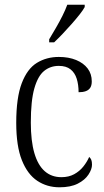

<svg xmlns="http://www.w3.org/2000/svg" viewBox="-20 -786 444 816"><path d="M233 10Q180 10 138.5 -17.5Q97 -45 73 -105Q49 -165 49 -264Q49 -371 72.5 -432.5Q96 -494 137 -519Q178 -544 230 -544Q272 -544 303.5 -531Q335 -518 352.5 -495Q370 -472 370 -440Q370 -423 363.5 -413Q357 -403 344.5 -398.5Q332 -394 314 -394Q314 -426 306 -451.5Q298 -477 279.5 -491.5Q261 -506 230 -506Q194 -506 167.5 -484.5Q141 -463 126 -410.5Q111 -358 111 -265Q111 -187 126 -135.5Q141 -84 170 -58.5Q199 -33 241 -33Q272 -33 295 -45.5Q318 -58 334 -78Q350 -98 359 -119Q365 -114 368 -106.5Q371 -99 371 -86Q371 -67 356 -44Q341 -21 310.5 -5.5Q280 10 233 10ZM189 -619Q204 -644 218.5 -669Q233 -694 245.5 -719Q258 -744 266 -766H340V-756Q333 -743 318 -724Q303 -705 284 -683.5Q265 -662 246 -642Q227 -622 210 -606H189Z"/></svg>

Font: Noto Serif Khmer Condensed Light
Style: Regular
Weight: 300
Width: 3
Designer: Danh Hong and the Monotype Design Team
Foundry: Monotype Imaging Inc.
Version: Version 2.004